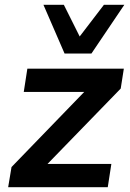

<svg xmlns="http://www.w3.org/2000/svg" viewBox="-20 -780 541 800"><path d="M14 0 28 -84 360 -427V-397H79L94 -494H496L483 -411L146 -64V-97H444L429 0ZM249 -557 161 -760H246L312 -628L413 -760H498L361 -557Z"/></svg>

Font: Nunito Sans 10pt
Style: Bold Italic
Weight: 700
Italic angle: -9°
Designer: Vernon Adams
Foundry: Vernon Adams
Version: Version 3.101;gftools[0.9.27]